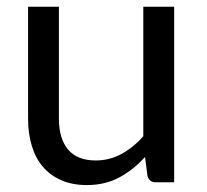

<svg xmlns="http://www.w3.org/2000/svg" viewBox="-20 -526 596 554"><path d="M150 -506.5V-183.5Q150 -126 176.5 -94.5Q203 -63 256.5 -63Q295.5 -63 330 -81.5Q364.5 -100 393.5 -133V-506.5H482.5V0H429.5Q410.5 0 405.5 -18.5L398.5 -73Q365.5 -36.5 324.5 -14.2Q283.5 8 230.5 8Q189 8 157.2 -5.8Q125.5 -19.5 104 -44.5Q82.5 -69.5 71.8 -105Q61 -140.5 61 -183.5V-506.5Z"/></svg>

Font: Lato TR
Style: Regular
Weight: 400
Designer: Lukasz Dziedzic
Foundry: tyPoland Lukasz Dziedzic
Version: Version 1.104 2013